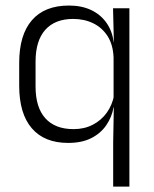

<svg xmlns="http://www.w3.org/2000/svg" viewBox="-20 -518 570 710"><path d="M232 10.5Q144 10.5 97.5 -43.8Q51 -98 51 -201V-285.5Q51 -389 98 -443.2Q145 -497.5 235 -497.5Q282 -497.5 317.2 -480.8Q352.5 -464 374 -433.2Q395.5 -402.5 400.5 -361H420.5L400 -305.5Q398 -353 377.8 -384.5Q357.5 -416 324.5 -432Q291.5 -448 250.5 -448Q183.5 -448 147.5 -407.8Q111.5 -367.5 111.5 -290V-198Q111.5 -121 147.5 -80.8Q183.5 -40.5 252 -40.5Q292 -40.5 323.2 -56.8Q354.5 -73 374.8 -101.2Q395 -129.5 402 -166L417.5 -121H400Q393.5 -85 373 -55Q352.5 -25 317.5 -7.2Q282.5 10.5 232 10.5ZM398.5 172V9L401 -128L400 -140.5V-346L401 -366L398 -487.5H458.5V172Z"/></svg>

Font: Anek Odia Medium Light
Style: Regular
Weight: 300
Version: Version 1.003